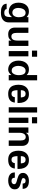

<svg xmlns="http://www.w3.org/2000/svg" viewBox="1682 -2350 841 4245"><g transform="rotate(90 2102.5 -227.5)"><path d="M360.4 -214.8Q360.4 -185.5 350.1 -154.3Q339.8 -123 317.9 -101.6Q295.9 -80.1 258.8 -80.1Q222.7 -80.1 199.7 -98.6Q176.8 -117.2 166 -147Q155.3 -176.8 155.3 -210.9Q155.3 -235.4 160.6 -263.2Q166 -291 178.2 -315.9Q190.4 -340.8 211.4 -356.9Q232.4 -373 263.7 -373Q360.4 -373 360.4 -214.8ZM475.6 -3.9V-434.6H358.4V-395.5Q331.1 -420.9 302.2 -433.6Q273.4 -446.3 231.4 -446.3Q143.6 -446.3 91.3 -384.3Q39.1 -322.3 39.1 -210.9Q39.1 -150.4 62 -103Q85 -55.7 129.9 -28.3Q174.8 -1 240.2 -1Q300.8 -1 358.4 -73.2Q358.4 -6.8 351.1 30.8Q343.8 68.4 322.8 83.5Q301.8 98.6 261.7 98.6Q222.7 98.6 201.2 83.5Q179.7 68.4 179.7 45.9H62.5Q62.5 77.1 79.1 106.4Q95.7 135.7 138.7 154.3Q181.6 172.9 260.7 172.9Q364.3 172.9 419.9 127.4Q475.6 82 475.6 -3.9Z M996.1 0V-434.6H877V-191.4Q877 -58.6 785.2 -58.6Q707 -58.6 707 -173.8V-434.6H589.8V-138.7Q589.8 -66.4 628.4 -27.3Q667 11.7 736.3 11.7Q789.1 11.7 819.8 -2.4Q850.6 -16.6 877 -58.6V0Z M1225.6 0V-434.6H1108.4V0ZM1234.4 -513.7V-627.9H1098.6V-513.7Z M1641.6 -214.8Q1641.6 -185.5 1631.8 -150.9Q1622.1 -116.2 1600.1 -90.8Q1578.1 -65.4 1540 -65.4Q1502.9 -65.4 1480 -87.9Q1457 -110.4 1446.8 -144Q1436.5 -177.7 1436.5 -210.9Q1436.5 -235.4 1441.9 -263.2Q1447.3 -291 1459.5 -315.9Q1471.7 -340.8 1492.7 -356.9Q1513.7 -373 1544.9 -373Q1641.6 -373 1641.6 -214.8ZM1756.8 0V-627.9H1639.6V-395.5Q1613.3 -423.8 1584 -435.1Q1554.7 -446.3 1512.7 -446.3Q1424.8 -446.3 1372.6 -384.3Q1320.3 -322.3 1320.3 -210.9Q1320.3 -151.4 1342.8 -100.6Q1365.2 -49.8 1410.2 -19Q1455.1 11.7 1521.5 11.7Q1583 11.7 1639.6 -59.6V0Z M2133.8 -267.6H1973.6Q1973.6 -373 2054.7 -373Q2127 -373 2132.8 -284.2Q2133.8 -280.3 2133.8 -276.4Q2133.8 -272.5 2133.8 -267.6ZM2248 -134.8H2128.9Q2120.1 -61.5 2057.6 -61.5Q2003.9 -61.5 1989.3 -97.2Q1974.6 -132.8 1973.6 -193.4H2254.9Q2255.9 -201.2 2256.3 -209.5Q2256.8 -217.8 2256.8 -226.6Q2256.8 -283.2 2237.3 -333.5Q2217.8 -383.8 2175.3 -415Q2132.8 -446.3 2061.5 -446.3Q1992.2 -446.3 1945.8 -416.5Q1899.4 -386.7 1876.5 -334.5Q1853.5 -282.2 1853.5 -214.8Q1853.5 -152.3 1872.6 -100.6Q1891.6 -48.8 1936 -18.6Q1980.5 11.7 2054.7 11.7Q2233.4 11.7 2248 -134.8Z M2468.8 0V-627.9H2351.6V0Z M2698.2 0V-434.6H2581.1V0ZM2707 -513.7V-627.9H2571.3V-513.7Z M3205.1 0V-295.9Q3205.1 -366.2 3166.5 -406.2Q3127.9 -446.3 3058.6 -446.3Q3007.8 -446.3 2975.1 -433.6Q2942.4 -420.9 2916 -380.9V-434.6H2798.8V0H2916V-238.3Q2916 -301.8 2940.9 -338.9Q2965.8 -376 3008.8 -376Q3085.9 -376 3085.9 -260.7V0Z M3591.8 -267.6H3431.6Q3431.6 -373 3512.7 -373Q3585 -373 3590.8 -284.2Q3591.8 -280.3 3591.8 -276.4Q3591.8 -272.5 3591.8 -267.6ZM3706.1 -134.8H3586.9Q3578.1 -61.5 3515.6 -61.5Q3461.9 -61.5 3447.3 -97.2Q3432.6 -132.8 3431.6 -193.4H3712.9Q3713.9 -201.2 3714.4 -209.5Q3714.8 -217.8 3714.8 -226.6Q3714.8 -283.2 3695.3 -333.5Q3675.8 -383.8 3633.3 -415Q3590.8 -446.3 3519.5 -446.3Q3450.2 -446.3 3403.8 -416.5Q3357.4 -386.7 3334.5 -334.5Q3311.5 -282.2 3311.5 -214.8Q3311.5 -152.3 3330.6 -100.6Q3349.6 -48.8 3394 -18.6Q3438.5 11.7 3512.7 11.7Q3691.4 11.7 3706.1 -134.8Z M4166 -135.7Q4166 -175.8 4147.9 -200.7Q4129.9 -225.6 4101.6 -239.7Q4073.2 -253.9 4041.5 -262.2Q4009.8 -270.5 3981.4 -277.3Q3953.1 -284.2 3935.1 -293.9Q3917 -303.7 3917 -321.3Q3917 -341.8 3932.1 -357.4Q3947.3 -373 3973.6 -373Q4010.7 -373 4023.9 -357.9Q4037.1 -342.8 4038.1 -307.6H4155.3Q4155.3 -446.3 3979.5 -446.3Q3900.4 -446.3 3851.6 -409.7Q3802.7 -373 3802.7 -316.4Q3802.7 -276.4 3820.8 -252.4Q3838.9 -228.5 3867.2 -214.8Q3895.5 -201.2 3927.7 -192.9Q3960 -184.6 3988.3 -176.3Q4016.6 -168 4034.7 -155.8Q4052.7 -143.6 4052.7 -120.1Q4052.7 -93.8 4032.2 -77.6Q4011.7 -61.5 3984.4 -61.5Q3945.3 -61.5 3928.2 -77.6Q3911.1 -93.8 3909.2 -134.8H3792Q3792 -82 3815.9 -49.8Q3839.8 -17.6 3880.9 -2.9Q3921.9 11.7 3973.6 11.7Q4021.5 11.7 4065.4 -2.9Q4109.4 -17.6 4137.7 -50.3Q4166 -83 4166 -135.7Z"/></g></svg>

Font: Namkio Khamti Book
Style: Bold
Weight: 800
Designer: Debbi Hosken
Foundry: SIL International
Version: Version 3.917